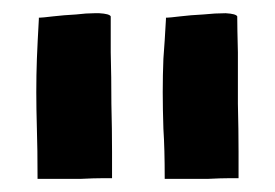

<svg xmlns="http://www.w3.org/2000/svg" viewBox="-20 -731 418 292"><path d="M39.1 -702.1Q37.1 -667 36.1 -641.6Q35.2 -617.2 35.2 -590.8Q35.2 -566.4 36.1 -535.2Q37.1 -504.9 37.1 -460Q37.1 -460 37.1 -459Q46.9 -459 66.4 -459Q85 -459 103.5 -459Q123 -460 136.7 -460Q150.4 -460 150.4 -460Q150.4 -466.8 150.4 -500Q150.4 -533.2 149.4 -573.2Q149.4 -614.3 148.4 -651.4Q148.4 -689.5 148.4 -706.1Q146.5 -710 130.9 -710.9Q127 -710.9 124 -710.9Q111.3 -710.9 95.7 -709Q77.1 -708 60.5 -706.1Q43.9 -704.1 40 -704.1Q40 -704.1 39.1 -704.1Q39.1 -703.1 39.1 -702.1ZM232.4 -702.1Q230.5 -667 228.5 -641.6Q227.5 -617.2 227.5 -590.8Q227.5 -566.4 228.5 -535.2Q230.5 -504.9 230.5 -460Q230.5 -460 230.5 -459Q240.2 -459 258.8 -459Q278.3 -459 296.9 -459Q316.4 -460 329.1 -460Q342.8 -460 342.8 -460Q342.8 -466.8 342.8 -500Q342.8 -533.2 341.8 -573.2Q341.8 -614.3 341.8 -651.4Q340.8 -689.5 340.8 -706.1Q338.9 -710 323.2 -710.9Q307.6 -710.9 289.1 -709Q269.5 -708 253.9 -706.1Q237.3 -704.1 233.4 -704.1Q232.4 -704.1 232.4 -704.1Q232.4 -703.1 232.4 -702.1Z"/></svg>

Font: Londrina Solid
Style: NNS
Weight: 400
Designer: Marcelo Magalhaes
Version: Version 1.002